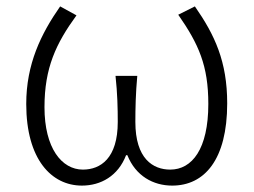

<svg xmlns="http://www.w3.org/2000/svg" viewBox="-20 -567 793 600"><path d="M236 13C295 13 349 -17 374 -82H378C404 -17 459 13 518 13C619 13 690 -68 690 -244C690 -375 651 -458 589 -547L537 -521C601 -429 631 -362 631 -242C631 -101 580 -37 512 -37C458 -37 403 -71 403 -186C403 -228 404 -275 409 -330H341C347 -275 348 -228 348 -186C348 -72 294 -37 239 -37C173 -37 119 -104 119 -232C119 -355 155 -431 219 -519L168 -547C108 -461 62 -367 62 -242C62 -69 141 13 236 13Z"/></svg>

Font: Genne Gothic Light
Style: Regular
Weight: 300
Designer: Ryoko NISHIZUKA (kana & ideographs); Paul D. Hunt (Latin, Greek & Cyrillic); Wenlong ZHANG (bopomofo); Sandoll Communica
Foundry: Adobe Systems Incorporated
Version: Version 1.004;PS 1.004;hotconv 16.6.51;makeotf.lib2.5.65220